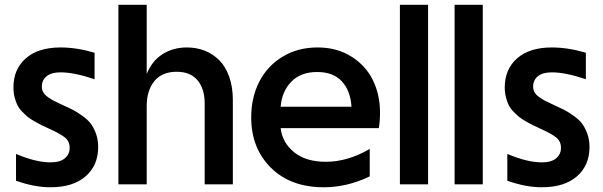

<svg xmlns="http://www.w3.org/2000/svg" viewBox="-20 -770 2517 802"><path d="M190.9 12.2Q123.5 12.2 46.9 -15.1V-127Q129.9 -91.8 190.9 -91.8Q230.5 -91.8 250.7 -108.6Q271 -125.5 271 -152.8Q271 -179.7 251 -195.8Q231 -211.9 184.1 -232.9Q163.6 -242.2 153.3 -247.3Q143.1 -252.4 124.5 -262.9Q106 -273.4 95.9 -281.7Q85.9 -290 72.8 -303.5Q59.6 -316.9 52.7 -330.8Q45.9 -344.7 41 -364Q36.1 -383.3 36.1 -404.8Q36.1 -481 87.9 -526.4Q139.6 -571.8 232.9 -571.8Q299.8 -571.8 375 -549.8V-439Q290 -467.8 232.9 -467.8Q194.3 -467.8 174.6 -451.4Q154.8 -435.1 154.8 -409.2Q154.8 -395.5 160.2 -385.3Q165.5 -375 179 -365.2Q192.4 -355.5 204.1 -349.4Q215.8 -343.3 240.2 -332Q267.6 -319.8 284.2 -311.3Q300.8 -302.7 323.5 -286.6Q346.2 -270.5 358.9 -253.9Q371.6 -237.3 380.9 -211.9Q390.1 -186.5 390.1 -155.8Q390.1 -79.1 337.6 -33.4Q285.2 12.2 190.9 12.2Z M835 -337.9Q835 -398.9 805.2 -434.6Q775.4 -470.2 717.8 -470.2Q656.7 -470.2 624.8 -431.2Q592.8 -392.1 592.8 -327.1V0H474.6V-750H592.8V-460.9Q614.7 -515.6 658.9 -543.7Q703.1 -571.8 760.7 -571.8Q801.3 -571.8 835.7 -558.1Q870.1 -544.4 896.5 -517.8Q922.9 -491.2 937.7 -448.7Q952.6 -406.2 952.6 -352.1V0H835Z M1332.5 12.2Q1193.8 12.2 1111.6 -69.3Q1029.3 -150.9 1029.3 -279.8Q1029.3 -362.8 1063.2 -429Q1097.2 -495.1 1160.6 -533.4Q1224.1 -571.8 1306.6 -571.8Q1387.2 -571.8 1447.5 -533.9Q1507.8 -496.1 1537.6 -435.1Q1567.4 -374 1567.4 -299.8Q1567.4 -266.6 1562.5 -234.9H1152.3Q1159.2 -174.3 1208.3 -134.3Q1257.3 -94.2 1341.3 -94.2Q1432.1 -94.2 1524.4 -147.9V-33.2Q1430.2 12.2 1332.5 12.2ZM1152.3 -324.2H1448.2Q1444.3 -390.1 1408.4 -429.7Q1372.6 -469.2 1304.7 -469.2Q1235.4 -469.2 1196.3 -428.2Q1157.2 -387.2 1152.3 -324.2Z M1650.4 0V-750H1768.1V0Z M1878.9 0V-750H1996.6V0Z M2243.2 12.2Q2175.8 12.2 2099.1 -15.1V-127Q2182.1 -91.8 2243.2 -91.8Q2282.7 -91.8 2303 -108.6Q2323.2 -125.5 2323.2 -152.8Q2323.2 -179.7 2303.2 -195.8Q2283.2 -211.9 2236.3 -232.9Q2215.8 -242.2 2205.6 -247.3Q2195.3 -252.4 2176.8 -262.9Q2158.2 -273.4 2148.2 -281.7Q2138.2 -290 2125 -303.5Q2111.8 -316.9 2105 -330.8Q2098.1 -344.7 2093.3 -364Q2088.4 -383.3 2088.4 -404.8Q2088.4 -481 2140.1 -526.4Q2191.9 -571.8 2285.2 -571.8Q2352.1 -571.8 2427.2 -549.8V-439Q2342.3 -467.8 2285.2 -467.8Q2246.6 -467.8 2226.8 -451.4Q2207 -435.1 2207 -409.2Q2207 -395.5 2212.4 -385.3Q2217.8 -375 2231.2 -365.2Q2244.6 -355.5 2256.3 -349.4Q2268.1 -343.3 2292.5 -332Q2319.8 -319.8 2336.4 -311.3Q2353 -302.7 2375.7 -286.6Q2398.4 -270.5 2411.1 -253.9Q2423.8 -237.3 2433.1 -211.9Q2442.4 -186.5 2442.4 -155.8Q2442.4 -79.1 2389.9 -33.4Q2337.4 12.2 2243.2 12.2Z"/></svg>

Font: TASA Explorer SemiBold
Style: Regular
Weight: 600
Designer: Weizhong Zhang
Foundry: Local Remote
Version: Version 1.000;Glyphs 3.1.2 (3151)